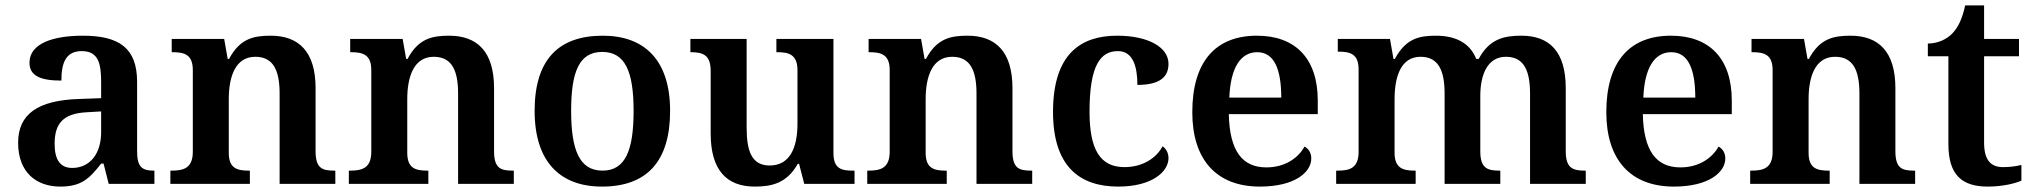

<svg xmlns="http://www.w3.org/2000/svg" viewBox="-20 -680 7516 710"><path d="M203 10C281 10 311 -20 354 -75H363L382 0H551V-49H548C503 -49 487 -65 487 -121V-377C487 -503 420 -548 286 -548C178 -548 89 -520 89 -448C89 -400 129 -382 207 -382C207 -445 222 -491 282 -491C346 -491 354 -442 354 -374V-317L272 -314C121 -309 47 -259 47 -152C47 -42 115 10 203 10ZM247 -59C203 -59 182 -89 182 -148C182 -222 212 -261 303 -265L354 -268V-191C354 -111 312 -59 247 -59Z M610 0H904V-49H900C856 -49 826 -58 826 -115V-313C826 -396 850 -470 924 -470C990 -470 1014 -421 1014 -334V0H1220V-49H1216C1171 -49 1147 -58 1147 -121V-354C1147 -490 1084 -548 981 -548C917 -548 867 -537 827 -462H822L809 -536H615V-487H618C662 -487 693 -478 693 -421V-119C693 -58 659 -49 614 -49H610Z M1270 0H1564V-49H1560C1516 -49 1486 -58 1486 -115V-313C1486 -396 1510 -470 1584 -470C1650 -470 1674 -421 1674 -334V0H1880V-49H1876C1831 -49 1807 -58 1807 -121V-354C1807 -490 1744 -548 1641 -548C1577 -548 1527 -537 1487 -462H1482L1469 -536H1275V-487H1278C1322 -487 1353 -478 1353 -421V-119C1353 -58 1319 -49 1274 -49H1270Z M2206 10C2371 10 2458 -82 2458 -270C2458 -457 2364 -548 2209 -548C2043 -548 1957 -457 1957 -270C1957 -82 2051 10 2206 10ZM2208 -49C2123 -49 2092 -125 2092 -270C2092 -415 2122 -488 2207 -488C2292 -488 2323 -415 2323 -270C2323 -125 2293 -49 2208 -49Z M2771 10C2835 10 2890 -3 2930 -74H2935L2954 0H3140V-49H3134C3093 -49 3062 -55 3062 -114V-536H2851V-487H2854C2895 -487 2929 -480 2929 -420V-223C2929 -129 2898 -68 2826 -68C2760 -68 2741 -121 2741 -208V-536H2533V-487H2535C2582 -487 2608 -475 2608 -417V-187C2608 -52 2666 10 2771 10Z M3187 0H3481V-49H3477C3433 -49 3403 -58 3403 -115V-313C3403 -396 3427 -470 3501 -470C3567 -470 3591 -421 3591 -334V0H3797V-49H3793C3748 -49 3724 -58 3724 -121V-354C3724 -490 3661 -548 3558 -548C3494 -548 3444 -537 3404 -462H3399L3386 -536H3192V-487H3195C3239 -487 3270 -478 3270 -421V-119C3270 -58 3236 -49 3191 -49H3187Z M4115 10C4243 10 4301 -47 4301 -95C4301 -113 4293 -130 4279 -139C4256 -95 4205 -62 4138 -62C4047 -62 4009 -129 4009 -267C4009 -440 4050 -491 4114 -491C4170 -491 4186 -433 4186 -366C4275 -366 4301 -400 4301 -444C4301 -506 4225 -548 4111 -548C3977 -548 3874 -481 3874 -266C3874 -64 3973 10 4115 10Z M4639 10C4768 10 4829 -43 4829 -94C4829 -115 4819 -130 4804 -138C4781 -96 4732 -61 4663 -61C4575 -61 4527 -120 4524 -258H4853V-308C4853 -466 4768 -548 4628 -548C4475 -548 4389 -452 4389 -265C4389 -91 4477 10 4639 10ZM4718 -319H4526C4530 -428 4567 -487 4629 -487C4693 -487 4718 -422 4718 -319Z M4921 0H5215V-49H5212C5168 -49 5137 -58 5137 -115V-313C5137 -396 5160 -470 5233 -470C5298 -470 5322 -421 5322 -334V0H5528V-49H5525C5480 -49 5454 -58 5454 -121V-325C5454 -403 5480 -470 5549 -470C5614 -470 5638 -421 5638 -334V0H5844V-49H5841C5796 -49 5770 -58 5770 -121V-354C5770 -490 5709 -548 5606 -548C5543 -548 5488 -537 5448 -462H5439C5415 -523 5360 -548 5290 -548C5227 -548 5178 -537 5138 -462H5133L5120 -536H4927V-489H4930C4974 -489 5004 -480 5004 -423V-119C5004 -58 4971 -49 4926 -49H4921Z M6170 10C6299 10 6360 -43 6360 -94C6360 -115 6350 -130 6335 -138C6312 -96 6263 -61 6194 -61C6106 -61 6058 -120 6055 -258H6384V-308C6384 -466 6299 -548 6159 -548C6006 -548 5920 -452 5920 -265C5920 -91 6008 10 6170 10ZM6249 -319H6057C6061 -428 6098 -487 6160 -487C6224 -487 6249 -422 6249 -319Z M6452 0H6746V-49H6742C6698 -49 6668 -58 6668 -115V-313C6668 -396 6692 -470 6766 -470C6832 -470 6856 -421 6856 -334V0H7062V-49H7058C7013 -49 6989 -58 6989 -121V-354C6989 -490 6926 -548 6823 -548C6759 -548 6709 -537 6669 -462H6664L6651 -536H6457V-487H6460C6504 -487 6535 -478 6535 -421V-119C6535 -58 6501 -49 6456 -49H6452Z M7331 10C7388 10 7436 -3 7455 -12V-70C7434 -65 7412 -62 7387 -62C7340 -62 7317 -90 7317 -153V-472H7446V-536H7317V-660H7247C7237 -613 7222 -580 7201 -558C7180 -535 7146 -519 7109 -519V-472H7185V-147C7185 -31 7237 10 7331 10Z"/></svg>

Font: Noto Serif Oriya SemiBold
Style: Regular
Weight: 600
Designer: David Williams
Foundry: Google LLC, David Williams
Version: Version 1.051